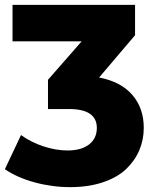

<svg xmlns="http://www.w3.org/2000/svg" viewBox="-38 -562 627 785"><path d="M249 203.1Q175.3 203.1 104.2 183.8Q33.2 164.6 -18.1 129.9L47.9 -9.8Q89.4 20 140.4 36.6Q191.4 53.2 237.8 53.2Q294.4 53.2 326.2 28.6Q357.9 3.9 357.9 -39.1Q357.9 -116.2 244.1 -116.2H158.2V-235.8L295.9 -393.1H13.2V-542H514.2V-418L367.2 -245.1Q456.5 -228 503.2 -173.8Q549.8 -119.6 549.8 -39.1Q549.8 9.3 531.7 52Q513.7 94.7 478 128.9Q442.4 163.1 383.3 183.1Q324.2 203.1 249 203.1Z"/></svg>

Font: Montserrat ExtraBold
Style: Regular
Weight: 800
Designer: Julieta Ulanovsky
Foundry: Julieta Ulanovsky
Version: Version 9.000